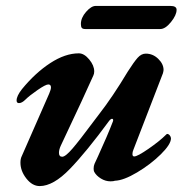

<svg xmlns="http://www.w3.org/2000/svg" viewBox="-20 -614 636 648"><path d="M49 -65Q49 -78 53 -86L146 -298Q152 -312 152 -319Q152 -329 143 -329Q134 -329 106.5 -310Q79 -291 66 -278Q54 -266 44 -266Q36 -266 36 -275Q36 -290 54 -313Q99 -368 149.5 -401Q200 -434 246 -434Q264 -434 281 -413.5Q298 -393 298 -373Q298 -365 295 -359Q269 -300 185 -122Q179 -109 179 -98Q179 -85 190 -85Q201 -85 225 -113Q249 -141 292 -199L314 -228Q360 -287 411 -372Q432 -405 444.5 -419Q457 -433 472 -433Q496 -433 514 -415.5Q532 -398 532 -378Q532 -375 530 -367L430 -108Q427 -101 427 -94Q427 -86 433 -86Q444 -86 481.5 -112Q519 -138 540 -159Q543 -162 544 -162Q549 -162 553 -157Q557 -152 557 -147Q557 -127 522.5 -93Q488 -59 442.5 -32Q397 -5 368 -4Q363 -2 353 -2Q336 -2 320.5 -11.5Q305 -21 298 -34Q296 -38 296 -45Q296 -54 299 -61L311 -87Q343 -157 361 -204L362 -208Q362 -213 358 -213Q354 -213 349 -207Q272 -102 216 -44Q160 14 114 14Q89 14 69 -11.5Q49 -37 49 -65ZM253 -533Q253 -554 270.5 -574Q288 -594 303 -594H555Q576 -594 576 -581Q576 -563 557 -539.5Q538 -516 521 -516H268Q259 -516 256 -520Q253 -524 253 -533Z"/></svg>

Font: EB Garamond
Style: Bold Italic
Weight: 700
Italic angle: -17.2°
Designer: Georg Duffner and Octavio Pardo
Foundry: Georg Duffner
Version: Version 1.000